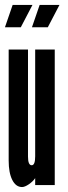

<svg xmlns="http://www.w3.org/2000/svg" viewBox="-24 -747 276 775"><path d="M65 8Q76 8 92.5 -3.2Q109 -14.5 118 -28V0H197V-547H118V-116Q118 -80 104 -80Q89 -80 89 -115V-547H11V-99Q11 -49.5 25.5 -20.8Q40 8 65 8ZM105 -637H169L216 -727H136ZM-4 -637H60L107 -727H27Z"/></svg>

Font: League Gothic Condensed
Style: Regular
Weight: 400
Width: 3
Designer: The League of Moveable Type
Version: Version 1.600; ttfautohint (v1.8.3)